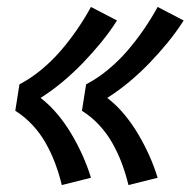

<svg xmlns="http://www.w3.org/2000/svg" viewBox="-20 -621 549 553"><path d="M350 -88Q342 -121 330.5 -151.5Q319 -182 303 -210Q287 -238 265 -261.5Q243 -285 216 -302L228 -378Q262 -396 292 -421Q322 -446 347 -475Q372 -504 394 -536Q416 -568 434 -601L509 -562Q488 -529 463 -498.5Q438 -468 410.5 -439.5Q383 -411 352.5 -385.5Q322 -360 289 -339Q316 -318 338 -291.5Q360 -265 377.5 -235.5Q395 -206 409.5 -174Q424 -142 434 -109ZM158 -88Q150 -121 138.5 -151.5Q127 -182 111 -210Q95 -238 73 -261.5Q51 -285 24 -302L36 -378Q70 -396 100 -421Q130 -446 155 -475Q180 -504 202 -536Q224 -568 242 -601L317 -562Q296 -529 271 -498.5Q246 -468 218.5 -439.5Q191 -411 160.5 -385.5Q130 -360 97 -339Q124 -318 146 -291.5Q168 -265 185.5 -235.5Q203 -206 217.5 -174Q232 -142 242 -109Z"/></svg>

Font: Iosevka SS04
Style: Bold Italic
Weight: 700
Italic angle: -9°
Monospace: yes
Designer: Belleve Invis
Foundry: Belleve Invis
Version: Version 19.0.0; ttfautohint (v1.8.4)